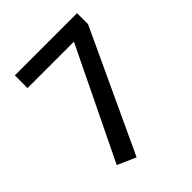

<svg xmlns="http://www.w3.org/2000/svg" viewBox="-186 -738 866 866"><g transform="rotate(-45 247.5 -305.0)"><path d="M451 -630V-560L181 20L93 -19L350 -549H54V-630Z"/></g></svg>

Font: Ek Mukta Medium
Style: Regular
Weight: 500
Designer: Girish Dalvi and Yashodeep Gholap
Foundry: Ek Type
Version: Version 2.538;PS 1.002;hotconv 16.6.51;makeotf.lib2.5.65220;